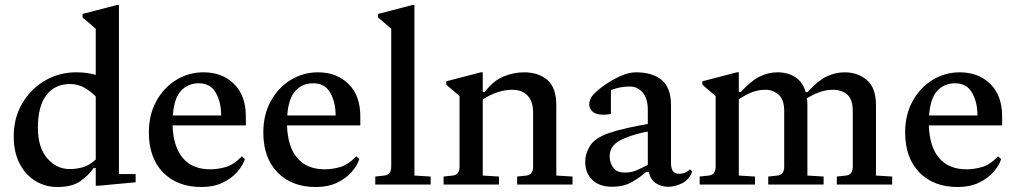

<svg xmlns="http://www.w3.org/2000/svg" viewBox="-20 -740 4074 770"><path d="M364 5V-66H355Q337 -38 303 -14Q269 10 210 10Q162 10 122.5 -14Q83 -38 59 -83.5Q35 -129 35 -193Q35 -267 69 -325Q103 -383 160 -416.5Q217 -450 286 -450Q310 -450 329.5 -447Q349 -444 364 -440V-625L311 -670V-684L449 -720H457V-42H524V-9L374 5ZM132 -228Q132 -148 169.5 -105Q207 -62 259 -62Q286 -62 311.5 -69Q337 -76 364 -100V-353Q346 -372 320 -387.5Q294 -403 261 -403Q200 -403 166 -358.5Q132 -314 132 -228Z M788 10Q691 10 634 -48.5Q577 -107 577 -209Q577 -280 607 -334.5Q637 -389 687 -419.5Q737 -450 796 -450Q871 -450 918.5 -403.5Q966 -357 966 -273V-237H672Q675 -151 713.5 -106Q752 -61 823 -61Q853 -61 885 -70Q917 -79 950 -113L962 -102Q954 -76 931 -50Q908 -24 872 -7Q836 10 788 10ZM777 -406Q734 -406 706 -376Q678 -346 673 -277H867Q867 -330 845.5 -368Q824 -406 777 -406Z M1247 10Q1150 10 1093 -48.5Q1036 -107 1036 -209Q1036 -280 1066 -334.5Q1096 -389 1146 -419.5Q1196 -450 1255 -450Q1330 -450 1377.5 -403.5Q1425 -357 1425 -273V-237H1131Q1134 -151 1172.5 -106Q1211 -61 1282 -61Q1312 -61 1344 -70Q1376 -79 1409 -113L1421 -102Q1413 -76 1390 -50Q1367 -24 1331 -7Q1295 10 1247 10ZM1236 -406Q1193 -406 1165 -376Q1137 -346 1132 -277H1326Q1326 -330 1304.5 -368Q1283 -406 1236 -406Z M1485 0V-32L1522 -36Q1549 -39 1549 -72V-625L1496 -670V-684L1634 -720H1642V-36L1707 -32V0Z M1759 0V-32L1796 -36Q1823 -39 1823 -72V-355L1770 -400V-414L1908 -450H1916V-371H1924Q1958 -416 1999 -433Q2040 -450 2081 -450Q2140 -450 2175.5 -419Q2211 -388 2211 -318V-36L2276 -32V0H2054V-32L2091 -36Q2118 -39 2118 -72V-287Q2118 -334 2095.5 -357Q2073 -380 2035 -380Q1976 -380 1916 -341V-36L1981 -32V0Z M2435 9Q2384 9 2355.5 -18.5Q2327 -46 2327 -91Q2327 -124 2346.5 -155.5Q2366 -187 2424 -207Q2453 -217 2498 -227Q2543 -237 2578 -243V-299Q2578 -346 2557 -369.5Q2536 -393 2507 -393Q2486 -393 2469.5 -390Q2453 -387 2430 -379V-283Q2414 -280 2400 -280Q2370 -280 2356.5 -292.5Q2343 -305 2343 -321Q2343 -330 2346.5 -340Q2350 -350 2358 -359Q2375 -378 2405 -399Q2435 -420 2468.5 -435Q2502 -450 2530 -450Q2597 -450 2634 -419Q2671 -388 2671 -318V-87Q2671 -65 2678.5 -54Q2686 -43 2705 -43Q2715 -43 2726 -47Q2737 -51 2747 -61L2756 -52Q2743 -18 2714.5 -4.5Q2686 9 2660 9Q2632 9 2610.5 -5Q2589 -19 2582 -50H2571Q2542 -25 2510.5 -8Q2479 9 2435 9ZM2425 -113Q2425 -88 2439 -68Q2453 -48 2486 -48Q2511 -48 2530.5 -56Q2550 -64 2578 -79V-84V-212Q2562 -210 2537.5 -203.5Q2513 -197 2486 -186Q2453 -173 2439 -155Q2425 -137 2425 -113Z M2786 0V-32L2823 -36Q2850 -39 2850 -72V-355L2797 -400V-414L2935 -450H2943V-371H2951Q2991 -415 3025.5 -432.5Q3060 -450 3098 -450Q3139 -450 3169 -431Q3199 -412 3211 -371H3219Q3258 -415 3293.5 -432.5Q3329 -450 3367 -450Q3420 -450 3456.5 -419Q3493 -388 3493 -318V-36L3558 -32V0H3336V-32L3373 -36Q3400 -39 3400 -72V-294Q3400 -341 3378 -360.5Q3356 -380 3321 -380Q3294 -380 3269.5 -371.5Q3245 -363 3216 -346Q3218 -333 3218 -318V-36L3283 -32V0H3061V-32L3098 -36Q3125 -39 3125 -72V-294Q3125 -341 3102.5 -360.5Q3080 -380 3051 -380Q3022 -380 2998 -371Q2974 -362 2943 -342V-36L3008 -32V0Z M3821 10Q3724 10 3667 -48.5Q3610 -107 3610 -209Q3610 -280 3640 -334.5Q3670 -389 3720 -419.5Q3770 -450 3829 -450Q3904 -450 3951.5 -403.5Q3999 -357 3999 -273V-237H3705Q3708 -151 3746.5 -106Q3785 -61 3856 -61Q3886 -61 3918 -70Q3950 -79 3983 -113L3995 -102Q3987 -76 3964 -50Q3941 -24 3905 -7Q3869 10 3821 10ZM3810 -406Q3767 -406 3739 -376Q3711 -346 3706 -277H3900Q3900 -330 3878.5 -368Q3857 -406 3810 -406Z"/></svg>

Font: Gulzar
Style: Regular
Weight: 400
Designer: Borna Izadpanah, Alice Savoie, Simon Cozens, Fiona Ross
Version: Version 1.000;[7b34f74]; ttfautohint (v1.8.4)